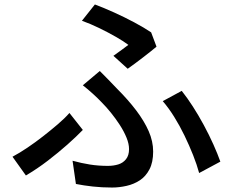

<svg xmlns="http://www.w3.org/2000/svg" viewBox="-20 -803 1040 860"><path d="M488 -553Q507 -566 525.5 -580Q544 -594 555 -602Q534 -618 499 -638Q464 -658 425 -677Q386 -696 347 -710L405 -783Q445 -768 491.5 -747Q538 -726 582 -702.5Q626 -679 657 -658L681 -594Q672 -586 656 -573.5Q640 -561 621.5 -546.5Q603 -532 584.5 -518.5Q566 -505 552 -495ZM305 -83Q345 -72 383 -66Q421 -60 463 -60Q488 -60 509.5 -66.5Q531 -73 544.5 -90Q558 -107 558 -135Q558 -159 546.5 -187Q535 -215 516.5 -243.5Q498 -272 477 -298Q456 -324 436 -344Q419 -362 396.5 -382.5Q374 -403 351 -421L427 -485Q447 -465 466 -445.5Q485 -426 504 -406Q554 -356 590 -308.5Q626 -261 646 -215.5Q666 -170 666 -124Q666 -76 649.5 -44.5Q633 -13 606.5 4.5Q580 22 547 29.5Q514 37 482 37Q437 37 396 32.5Q355 28 320 21ZM872 -28Q862 -65 845 -108Q828 -151 806.5 -195.5Q785 -240 760 -280Q735 -320 709 -350L794 -396Q818 -366 843.5 -326.5Q869 -287 893 -242.5Q917 -198 936 -155.5Q955 -113 967 -79ZM351 -221Q322 -191 282 -155.5Q242 -120 194.5 -83.5Q147 -47 96 -17L36 -101Q68 -118 103.5 -142Q139 -166 173.5 -193Q208 -220 239 -246.5Q270 -273 291 -297Z"/></svg>

Font: Noto Sans SC Medium
Style: Regular
Weight: 500
Designer: Ryoko NISHIZUKA  (kana, bopomofo & ideographs); Paul D. Hunt (Latin, Greek & Cyrillic); Sandoll Communications , Soo-you
Foundry: Adobe
Version: Version 2.004-H2;hotconv 1.0.118;makeotfexe 2.5.65603